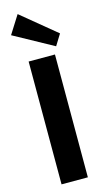

<svg xmlns="http://www.w3.org/2000/svg" viewBox="-145 -1012 572 1057"><g transform="rotate(-15 141.0 -484.0)"><path d="M216 -700V0H66V-700ZM273 -805 234 -742 10 -865 75 -968Z"/></g></svg>

Font: Pathway Extreme SemiCondensed
Style: Bold
Weight: 700
Width: 4
Version: Version 1.001;gftools[0.9.26]